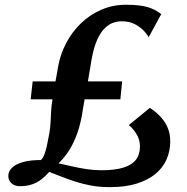

<svg xmlns="http://www.w3.org/2000/svg" viewBox="-20 -777 787 808"><path d="M442.5 10.5Q400 10.5 364.2 4Q328.5 -2.5 297.8 -12.5Q267 -22.5 239.8 -33.2Q212.5 -44 187 -53.5Q171.5 -35.5 154 -22Q136.5 -8.5 114.5 -1Q92.5 6.5 62.5 6.5Q43 6.5 29 -5.2Q15 -17 15 -36.5Q15 -49 22.2 -60.8Q29.5 -72.5 45.2 -82Q61 -91.5 87.2 -97.5Q113.5 -103.5 152 -103.5Q160 -110.5 166 -125Q172 -139.5 177 -162.2Q182 -185 187.5 -215.5Q191.5 -238 192.8 -261.8Q194 -285.5 195.2 -310Q196.5 -334.5 201 -359H109L117.5 -434.5H213.5Q215.5 -444.5 217.2 -454.5Q219 -464.5 220.8 -474.2Q222.5 -484 224 -493.5Q233 -547 258 -594.8Q283 -642.5 320.8 -679Q358.5 -715.5 406.8 -736.2Q455 -757 510.5 -757Q567 -757 600 -747.5Q633 -738 658.5 -717.5L605.5 -620Q602.5 -628 588.2 -644.2Q574 -660.5 550 -674Q526 -687.5 492 -687.5Q474 -687.5 455.5 -681Q437 -674.5 419.8 -657.2Q402.5 -640 388.5 -608.5Q374.5 -577 365.5 -527.5Q362 -506 358 -482.2Q354 -458.5 350 -434.5H494L486.5 -359H336Q333 -341.5 330 -324Q327 -306.5 324.5 -290.5Q314.5 -236.5 298.2 -197.8Q282 -159 263 -132.5Q244 -106 226 -89.5Q251 -84.5 280.8 -77.5Q310.5 -70.5 342.8 -65.5Q375 -60.5 406.5 -60.5Q462 -60.5 498 -71.2Q534 -82 551.5 -104.2Q569 -126.5 569 -161Q569 -190.5 553.2 -214.8Q537.5 -239 522 -250.5L610.5 -323Q631.5 -310 651.2 -290.2Q671 -270.5 683.8 -243.8Q696.5 -217 696.5 -181Q696 -140.5 680.8 -105.8Q665.5 -71 634 -45Q602.5 -19 554.8 -4.2Q507 10.5 442.5 10.5Z"/></svg>

Font: Merriweather 24pt
Style: Bold Italic
Weight: 700
Italic angle: -7.8°
Designer: Eben Sorkin
Foundry: Eben Sorkin
Version: Version 2.101